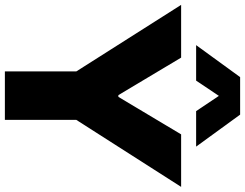

<svg xmlns="http://www.w3.org/2000/svg" viewBox="-144 -854 981 768"><g transform="rotate(90 346.0 -470.5)"><path d="M248 0V-367L281 -234L-18 -705H193L343 -454H350L500 -705H710L409 -234L442 -367V0ZM143 -765 271 -941H421L549 -765H407L346 -856L285 -765Z"/></g></svg>

Font: Nunito Sans 6pt Black
Style: Regular
Weight: 900
Version: Version 3.101;gftools[0.9.27]